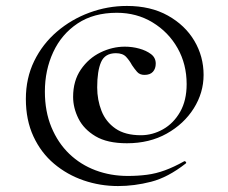

<svg xmlns="http://www.w3.org/2000/svg" viewBox="-20 -521 766 646"><path d="M377 105Q317 105 261.5 86Q206 67 162 30Q118 -7 92.5 -62Q67 -117 67 -188Q67 -258 95 -315.5Q123 -373 171.5 -414.5Q220 -456 281 -478.5Q342 -501 407 -501Q487 -501 545 -468.5Q603 -436 634 -383.5Q665 -331 665 -269Q665 -209 632 -156.5Q599 -104 541 -71.5Q483 -39 407 -39Q341 -39 301.5 -62.5Q262 -86 244 -122Q226 -158 226 -195Q226 -249 252 -287Q278 -325 318 -344.5Q358 -364 400 -364Q425 -364 448.5 -357.5Q472 -351 488 -339Q504 -327 504 -307Q504 -290 494.5 -279.5Q485 -269 466 -269Q450 -269 441 -279.5Q432 -290 424 -302Q416 -317 404.5 -329.5Q393 -342 370 -342Q333 -342 320 -312Q307 -282 307 -227Q307 -185 321.5 -148Q336 -111 368.5 -88.5Q401 -66 454 -66Q493 -66 528.5 -86Q564 -106 586 -144.5Q608 -183 608 -238Q608 -305 577.5 -359Q547 -413 493.5 -445.5Q440 -478 373 -478Q295 -478 241 -442Q187 -406 159 -345.5Q131 -285 131 -213Q131 -146 153 -93Q175 -40 213 -3.5Q251 33 301.5 52Q352 71 410 71Q444 71 474.5 67Q505 63 535 52Q565 41 599 22Q602 20 605 23.5Q608 27 605 29Q545 76 488.5 90.5Q432 105 377 105Z"/></svg>

Font: Cormorant Infant Light SemiBold
Style: Italic
Weight: 600
Italic angle: -10°
Version: Version 4.001